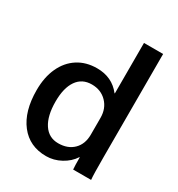

<svg xmlns="http://www.w3.org/2000/svg" viewBox="-178 -857 910 982"><g transform="rotate(30 276.5 -366.0)"><path d="M30 -259Q30 -335 56 -391.5Q82 -448 130 -479Q178 -510 243 -510Q332 -510 383 -444H385V-742H498V-131Q498 -30 501 0H395Q393 -20 393 -71H391Q368 -35 326.5 -12.5Q285 10 240 10Q142 10 86 -62Q30 -134 30 -259ZM384 -200V-299Q384 -354 349.5 -389.5Q315 -425 261 -425Q204 -425 173.5 -381Q143 -337 143 -257Q143 -172 174 -125Q205 -78 261 -78Q317 -78 350.5 -111Q384 -144 384 -200Z"/></g></svg>

Font: Sarabun SemiBold
Style: Regular
Weight: 600
Designer: Suppakit Chalermlarp | Katatrad Co.,Ltd.
Foundry: Cadson Demak Co.,Ltd.
Version: Version 1.000; ttfautohint (v1.6)